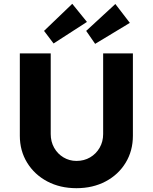

<svg xmlns="http://www.w3.org/2000/svg" viewBox="-20 -981 802 1007"><path d="M381 6Q295 6 228 -29.5Q161 -65 122.5 -127.5Q84 -190 84 -269V-701H246V-278Q246 -238 264 -206Q282 -174 313 -155.5Q344 -137 381 -137Q421 -137 452.5 -155.5Q484 -174 502.5 -206Q521 -238 521 -278V-701H677V-269Q677 -190 639 -127.5Q601 -65 534 -29.5Q467 6 381 6ZM261 -753 211 -819 359 -961 436 -866ZM479 -751 432 -819 585 -960 661 -861Z"/></svg>

Font: Readex Pro bold
Style: Bold
Weight: 700
Designer: Bonnie Shaver-Troup, Thomas Jockin
Foundry: Lexend
Version: Version 1.200; ttfautohint (v1.8.3)